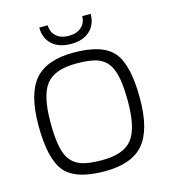

<svg xmlns="http://www.w3.org/2000/svg" viewBox="-119 -905 891 1007"><g transform="rotate(-15 326.5 -401.5)"><path d="M602 -315Q602 -145 537.5 -69Q473 7 327 7Q168 7 109.5 -63Q51 -133 51 -315Q51 -485 115.5 -561Q180 -637 327 -637Q485 -637 543.5 -567Q602 -497 602 -315ZM149 -119Q171 -84 211 -68.5Q251 -53 327 -53Q445 -53 491 -112Q537 -171 537 -315Q537 -388 529 -435Q521 -482 504 -511Q483 -547 443.5 -562.5Q404 -578 327 -578Q208 -578 162 -519Q116 -460 116 -315Q116 -242 124 -195Q132 -148 149 -119ZM421 -810H467Q467 -752 430 -718Q393 -684 328 -684Q263 -684 225.5 -718Q188 -752 188 -810H234Q234 -773 259.5 -750.5Q285 -728 328 -728Q370 -728 395.5 -750.5Q421 -773 421 -810Z"/></g></svg>

Font: Blinker Light
Style: Regular
Weight: 300
Designer: Juergen Huber
Foundry: supertype
Version: Version 1.017;hotconv 1.0.117;makeotfexe 2.5.65602